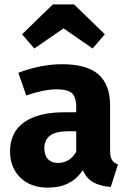

<svg xmlns="http://www.w3.org/2000/svg" viewBox="-20 -842 588 879"><path d="M271 -712 137 -620 81 -685 222 -822H319L460 -685L404 -620ZM484 -154Q484 -124 492.5 -110Q501 -96 520 -89L487 14Q438 10 407 -7.5Q376 -25 359 -63Q307 17 199 17Q120 17 73 -29Q26 -75 26 -149Q26 -236 90 -282Q154 -328 275 -328H329V-351Q329 -398 309 -415.5Q289 -433 239 -433Q182 -433 100 -405L64 -509Q169 -548 264 -548Q378 -548 431 -501Q484 -454 484 -360ZM245 -96Q299 -96 329 -147V-241H290Q183 -241 183 -163Q183 -131 199.5 -113.5Q216 -96 245 -96Z"/></svg>

Font: FiraGO
Style: Bold
Weight: 700
Designer: bBox Type
Foundry: bBox Type GmbH
Version: Version 1.001;PS 001.001;hotconv 1.0.88;makeotf.lib2.5.64775